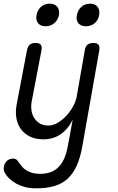

<svg xmlns="http://www.w3.org/2000/svg" viewBox="-24 -794 644 1046"><path d="M346 0 372 -142Q348 -92 307.5 -63.5Q267 -35 212 -35Q172 -35 141.5 -49Q111 -63 91.5 -88.5Q72 -114 65.5 -149Q59 -184 67 -226L123 -520Q127 -541 138 -550.5Q149 -560 170 -560Q190 -560 198 -550.5Q206 -541 202 -520L150 -248Q144 -221 147 -196Q150 -171 161.5 -152.5Q173 -134 192 -122Q211 -110 239 -110Q266 -110 292 -126Q318 -142 339 -165Q360 -188 375 -216Q390 -244 394 -269L438 -520Q441 -541 452.5 -550.5Q464 -560 485 -560Q505 -560 512.5 -550.5Q520 -541 517 -520L425 0Q414 64 394 108.5Q374 153 343.5 180.5Q313 208 271 220Q229 232 173 232Q139 232 112.5 225Q86 218 65 206.5Q44 195 29 181Q14 167 5 152Q-1 143 -3 133.5Q-5 124 -3 115Q-2 106 2.5 97.5Q7 89 13 83Q19 77 28 73.5Q37 70 47 70Q56 70 63 73.5Q70 77 75 86Q84 98 93.5 110.5Q103 123 117 132.5Q131 142 150.5 147.5Q170 153 196 153Q223 153 247 145.5Q271 138 290.5 120.5Q310 103 324 73.5Q338 44 346 0ZM444 -651Q417 -651 403 -667.5Q389 -684 395 -711Q400 -740 419.5 -757Q439 -774 467 -774Q494 -774 507.5 -757Q521 -740 516 -711Q511 -684 491.5 -667.5Q472 -651 444 -651ZM224 -651Q197 -651 183.5 -667.5Q170 -684 175 -711Q180 -740 199.5 -757Q219 -774 247 -774Q274 -774 288 -757Q302 -740 297 -711Q291 -684 271.5 -667.5Q252 -651 224 -651Z"/></svg>

Font: Maple Mono NL Light
Style: Italic
Weight: 300
Italic angle: -10°
Monospace: yes
Designer: subframe7536
Version: Version 7.000